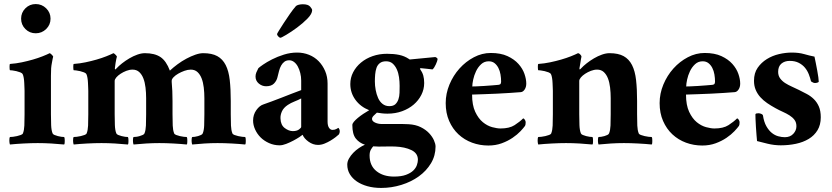

<svg xmlns="http://www.w3.org/2000/svg" viewBox="-20 -708 4100 946"><path d="M84 -616Q84 -646 105 -667Q126 -688 156 -688Q186 -688 207.5 -667Q229 -646 229 -616Q229 -586 207.5 -565Q186 -544 156 -544Q126 -544 105 -565Q84 -586 84 -616ZM231 -145Q231 -117 232 -91.5Q233 -66 239 -51Q241 -46 248.5 -43Q256 -40 265 -37.5Q274 -35 282.5 -34Q291 -33 296 -33Q298 -30 298.5 -25Q299 -20 299 -14Q299 -8 298.5 -3Q298 2 296 4Q267 1 232.5 -1Q198 -3 166 -3Q134 -3 96 -1Q58 1 29 4Q28 2 27 -3Q26 -8 26 -14Q26 -20 26.5 -25Q27 -30 29 -33Q34 -33 44 -34Q54 -35 64 -37.5Q74 -40 82.5 -43Q91 -46 93 -51Q99 -66 100 -89.5Q101 -113 101 -145V-260Q101 -264 100.5 -275Q100 -286 99.5 -299Q99 -312 97 -324Q95 -336 92 -342Q89 -348 80 -351.5Q71 -355 60.5 -357.5Q50 -360 41 -361Q32 -362 29 -362Q28 -363 27.5 -368Q27 -373 27 -378.5Q27 -384 27.5 -388.5Q28 -393 30 -393Q59 -395 87.5 -401Q116 -407 142 -414.5Q168 -422 189.5 -430.5Q211 -439 225 -446Q230 -444 236 -437.5Q242 -431 242 -429Q241 -426 239.5 -418.5Q238 -411 236.5 -402.5Q235 -394 233.5 -385.5Q232 -377 232 -372Q231 -355 231 -334.5Q231 -314 231 -309Z M694 -446Q742 -446 770.5 -427Q799 -408 817 -360Q834 -376 855 -391.5Q876 -407 898.5 -419Q921 -431 942.5 -438.5Q964 -446 981 -446Q1024 -446 1050.5 -431.5Q1077 -417 1092 -387.5Q1107 -358 1112 -313.5Q1117 -269 1117 -210V-145Q1117 -113 1118 -89.5Q1119 -66 1125 -51Q1127 -46 1135 -43Q1143 -40 1153.5 -37.5Q1164 -35 1173.5 -34Q1183 -33 1188 -33Q1190 -30 1190.5 -25Q1191 -20 1191 -14Q1191 -8 1190.5 -3Q1190 2 1188 4Q1159 1 1121.5 -1Q1084 -3 1052 -3Q1020 -3 988 -1Q956 1 927 4Q926 2 925 -3Q924 -8 924 -14Q924 -20 924.5 -25Q925 -30 927 -33Q932 -33 940 -34Q948 -35 956 -37.5Q964 -40 970.5 -43Q977 -46 979 -51Q985 -66 986 -89.5Q987 -113 987 -145V-224Q987 -251 984 -276.5Q981 -302 973.5 -321.5Q966 -341 953 -353Q940 -365 920 -365Q905 -365 888.5 -359Q872 -353 858 -345Q844 -337 835 -327.5Q826 -318 826 -310V-304Q828 -283 829 -259.5Q830 -236 830 -210V-145Q830 -113 831 -89.5Q832 -66 838 -51Q840 -46 848 -43Q856 -40 866 -37.5Q876 -35 885.5 -34Q895 -33 900 -33Q902 -30 902.5 -25Q903 -20 903 -14Q903 -8 902.5 -3Q902 2 900 4Q871 1 834 -1Q797 -3 765 -3Q733 -3 700 -1Q667 1 638 4Q637 2 636 -3Q635 -8 635 -14Q635 -20 635.5 -25Q636 -30 638 -33Q643 -33 651.5 -34Q660 -35 668 -37.5Q676 -40 683 -43Q690 -46 692 -51Q698 -66 699 -89.5Q700 -113 700 -145V-224Q700 -251 697 -276.5Q694 -302 686.5 -321.5Q679 -341 666 -353Q653 -365 633 -365Q618 -365 602.5 -359Q587 -353 574 -344.5Q561 -336 553 -326.5Q545 -317 545 -309V-145Q545 -117 546 -91.5Q547 -66 553 -51Q555 -46 562.5 -43Q570 -40 579 -37.5Q588 -35 596.5 -34Q605 -33 610 -33Q612 -30 612.5 -25Q613 -20 613 -14Q613 -8 612.5 -3Q612 2 610 4Q581 1 546.5 -1Q512 -3 480 -3Q448 -3 410 -1Q372 1 343 4Q342 2 341 -3Q340 -8 340 -14Q340 -20 340.5 -25Q341 -30 343 -33Q348 -33 358 -34Q368 -35 378 -37.5Q388 -40 396.5 -43Q405 -46 407 -51Q413 -66 414 -89.5Q415 -113 415 -145V-260Q415 -264 414.5 -275Q414 -286 413.5 -299Q413 -312 411 -324Q409 -336 406 -342Q403 -348 394 -351.5Q385 -355 374.5 -357.5Q364 -360 355 -361Q346 -362 343 -362Q342 -363 341.5 -368Q341 -373 341 -378.5Q341 -384 341.5 -388.5Q342 -393 344 -393Q373 -395 401.5 -401Q430 -407 456 -414.5Q482 -422 503.5 -430.5Q525 -439 539 -446Q544 -444 550 -437.5Q556 -431 556 -429Q555 -426 553 -417Q551 -408 549.5 -398Q548 -388 547 -380Q546 -372 546 -372Q546 -367 547 -366Q549 -366 550.5 -367.5Q552 -369 554 -371Q565 -383 581.5 -396Q598 -409 617.5 -420.5Q637 -432 657 -439Q677 -446 694 -446Z M1423 -62Q1442 -62 1453 -70Q1464 -78 1464 -83V-223Q1449 -215 1431 -208Q1413 -201 1398 -191Q1377 -177 1369 -159Q1361 -141 1362 -124Q1363 -92 1383 -77Q1403 -62 1423 -62ZM1358 8Q1330 8 1305.5 -3Q1281 -14 1264 -31Q1247 -48 1237 -70Q1227 -92 1227 -114Q1227 -143 1243 -165.5Q1259 -188 1279 -194Q1293 -199 1316.5 -207.5Q1340 -216 1366.5 -226.5Q1393 -237 1419 -247Q1445 -257 1464 -264V-311Q1464 -330 1459.5 -348Q1455 -366 1447.5 -380Q1440 -394 1429 -402.5Q1418 -411 1405 -411Q1391 -411 1381.5 -404Q1372 -397 1365.5 -385.5Q1359 -374 1355 -359Q1351 -344 1347 -327Q1343 -310 1330 -296.5Q1317 -283 1291 -283Q1271 -283 1255 -296.5Q1239 -310 1239 -331Q1239 -341 1243 -351Q1247 -361 1253 -372Q1258 -377 1276 -389.5Q1294 -402 1320.5 -415.5Q1347 -429 1379 -439Q1411 -449 1444 -449Q1475 -449 1502.5 -438Q1530 -427 1550 -406.5Q1570 -386 1582 -358Q1594 -330 1594 -296V-109Q1594 -89 1601 -78.5Q1608 -68 1618 -68Q1629 -68 1636.5 -72Q1644 -76 1647 -78Q1650 -76 1652 -71Q1654 -66 1654 -61Q1654 -53 1650 -46Q1645 -41 1634 -32.5Q1623 -24 1609 -15.5Q1595 -7 1579 -0.5Q1563 6 1547 6Q1522 6 1500 -10Q1478 -26 1471 -44Q1468 -41 1455 -32.5Q1442 -24 1425 -15Q1408 -6 1390 1Q1372 8 1358 8ZM1472 -687Q1498 -687 1508 -675.5Q1518 -664 1518 -658Q1518 -640 1495 -616.5Q1472 -593 1443.5 -572Q1415 -551 1390.5 -536.5Q1366 -522 1362 -522Q1357 -522 1351 -528.5Q1345 -535 1345 -540Q1345 -542 1354.5 -557.5Q1364 -573 1378 -594.5Q1392 -616 1408 -639Q1424 -662 1438 -678Q1442 -682 1451.5 -684.5Q1461 -687 1472 -687Z M1882 -406Q1863 -406 1851.5 -397Q1840 -388 1835 -373.5Q1830 -359 1828.5 -341.5Q1827 -324 1827 -307Q1827 -286 1831 -264.5Q1835 -243 1843 -225Q1851 -207 1865 -196Q1879 -185 1898 -185Q1918 -185 1928 -194.5Q1938 -204 1943 -218.5Q1948 -233 1948.5 -251Q1949 -269 1949 -285Q1949 -306 1946 -327.5Q1943 -349 1935 -366.5Q1927 -384 1914.5 -395Q1902 -406 1882 -406ZM1819 13Q1814 18 1807.5 29Q1801 40 1801 58Q1801 108 1834.5 135Q1868 162 1921 162Q1957 162 1980 153.5Q2003 145 2016 132.5Q2029 120 2034 105.5Q2039 91 2039 79Q2039 47 2007 31.5Q1975 16 1927 14Q1901 13 1873 14Q1845 15 1819 13ZM1887 -443Q1921 -443 1947 -437.5Q1973 -432 1994 -418Q1997 -415 2000 -415L2125 -427Q2127 -426 2131.5 -423.5Q2136 -421 2136 -416Q2136 -413 2133.5 -406Q2131 -399 2127.5 -391Q2124 -383 2119.5 -376Q2115 -369 2111 -366Q2094 -368 2084.5 -369Q2075 -370 2055 -372Q2053 -372 2051 -371.5Q2049 -371 2049 -369Q2061 -352 2065.5 -336Q2070 -320 2070 -299Q2070 -268 2056 -240.5Q2042 -213 2018 -192.5Q1994 -172 1961 -160Q1928 -148 1889 -148Q1875 -148 1862 -149.5Q1849 -151 1837 -153Q1829 -146 1821 -138Q1813 -130 1813 -122Q1813 -111 1828 -104Q1843 -97 1861 -97Q1875 -97 1892.5 -97Q1910 -97 1928 -97Q1946 -97 1963 -97Q1980 -97 1993 -96Q2028 -94 2053 -81.5Q2078 -69 2094 -52Q2110 -35 2118 -17Q2126 1 2126 14Q2126 59 2103.5 96.5Q2081 134 2043.5 161Q2006 188 1957.5 203Q1909 218 1858 218Q1821 218 1790.5 209.5Q1760 201 1738 186Q1716 171 1703.5 150Q1691 129 1691 103Q1691 88 1699.5 73Q1708 58 1720.5 45Q1733 32 1748.5 21.5Q1764 11 1778 5Q1750 -4 1733 -25.5Q1716 -47 1716 -92Q1716 -99 1723.5 -108Q1731 -117 1743 -127Q1755 -137 1770 -147Q1785 -157 1799 -165Q1756 -182 1731 -216.5Q1706 -251 1706 -294Q1706 -325 1720 -352Q1734 -379 1758.5 -399.5Q1783 -420 1816 -431.5Q1849 -443 1887 -443Z M2388 -406Q2366 -406 2350.5 -391.5Q2335 -377 2325.5 -357Q2316 -337 2311.5 -316Q2307 -295 2307 -282Q2310 -282 2327.5 -282.5Q2345 -283 2366 -284.5Q2387 -286 2407 -287.5Q2427 -289 2436 -290Q2445 -291 2447 -296Q2449 -301 2449 -306Q2449 -323 2446 -341Q2443 -359 2435.5 -373.5Q2428 -388 2416.5 -397Q2405 -406 2388 -406ZM2398 -447Q2447 -447 2480.5 -431.5Q2514 -416 2534.5 -393Q2555 -370 2564 -344Q2573 -318 2573 -296Q2573 -279 2565 -267Q2557 -255 2546 -254Q2521 -252 2490.5 -250Q2460 -248 2428.5 -246.5Q2397 -245 2365.5 -244Q2334 -243 2306 -242Q2306 -190 2321.5 -157Q2337 -124 2359 -106Q2381 -88 2405 -81.5Q2429 -75 2446 -75Q2490 -75 2515.5 -91.5Q2541 -108 2558 -125Q2563 -123 2566.5 -117Q2570 -111 2570 -106Q2570 -93 2567 -88Q2560 -78 2544.5 -61.5Q2529 -45 2505.5 -29Q2482 -13 2452 -2Q2422 9 2386 9Q2344 9 2306 -5Q2268 -19 2239 -46Q2210 -73 2193 -112Q2176 -151 2176 -200Q2176 -247 2194.5 -291.5Q2213 -336 2244 -370.5Q2275 -405 2315 -426Q2355 -447 2398 -447Z M2983 -446Q3026 -446 3052.5 -431.5Q3079 -417 3094 -387.5Q3109 -358 3114 -313.5Q3119 -269 3119 -210V-145Q3119 -113 3120 -89.5Q3121 -66 3127 -51Q3129 -46 3137.5 -43Q3146 -40 3156 -37.5Q3166 -35 3176 -34Q3186 -33 3191 -33Q3193 -30 3193.5 -25Q3194 -20 3194 -14Q3194 -8 3193.5 -3Q3193 2 3191 4Q3162 1 3124 -1Q3086 -3 3054 -3Q3022 -3 2990 -1Q2958 1 2929 4Q2928 2 2927 -3Q2926 -8 2926 -14Q2926 -20 2926.5 -25Q2927 -30 2929 -33Q2934 -33 2942 -34Q2950 -35 2958 -37.5Q2966 -40 2972.5 -43Q2979 -46 2981 -51Q2987 -66 2988 -89.5Q2989 -113 2989 -145V-224Q2989 -251 2986 -276.5Q2983 -302 2975.5 -321.5Q2968 -341 2955 -353Q2942 -365 2922 -365Q2907 -365 2891.5 -359Q2876 -353 2863 -344.5Q2850 -336 2842 -326.5Q2834 -317 2834 -309V-145Q2834 -117 2835 -91.5Q2836 -66 2842 -51Q2844 -46 2851.5 -43Q2859 -40 2868 -37.5Q2877 -35 2885.5 -34Q2894 -33 2899 -33Q2901 -30 2901.5 -25Q2902 -20 2902 -14Q2902 -8 2901.5 -3Q2901 2 2899 4Q2870 1 2835.5 -1Q2801 -3 2769 -3Q2737 -3 2699 -1Q2661 1 2632 4Q2631 2 2630 -3Q2629 -8 2629 -14Q2629 -20 2629.5 -25Q2630 -30 2632 -33Q2637 -33 2647 -34Q2657 -35 2667 -37.5Q2677 -40 2685.5 -43Q2694 -46 2696 -51Q2702 -66 2703 -89.5Q2704 -113 2704 -145V-260Q2704 -264 2703.5 -275Q2703 -286 2702.5 -299Q2702 -312 2700 -324Q2698 -336 2695 -342Q2692 -348 2683 -351.5Q2674 -355 2663.5 -357.5Q2653 -360 2644 -361Q2635 -362 2632 -362Q2631 -363 2630.5 -368Q2630 -373 2630 -378.5Q2630 -384 2630.5 -388.5Q2631 -393 2633 -393Q2662 -395 2690.5 -401Q2719 -407 2745 -414.5Q2771 -422 2792.5 -430.5Q2814 -439 2828 -446Q2833 -446 2839 -439.5Q2845 -433 2845 -429Q2844 -426 2842.5 -417Q2841 -408 2839.5 -398Q2838 -388 2836.5 -380Q2835 -372 2835 -372Q2835 -367 2836 -366Q2838 -366 2839.5 -367.5Q2841 -369 2843 -371Q2854 -383 2870.5 -396Q2887 -409 2906.5 -420.5Q2926 -432 2946 -439Q2966 -446 2983 -446Z M3442 -406Q3420 -406 3404.5 -391.5Q3389 -377 3379.5 -357Q3370 -337 3365.5 -316Q3361 -295 3361 -282Q3364 -282 3381.5 -282.5Q3399 -283 3420 -284.5Q3441 -286 3461 -287.5Q3481 -289 3490 -290Q3499 -291 3501 -296Q3503 -301 3503 -306Q3503 -323 3500 -341Q3497 -359 3489.5 -373.5Q3482 -388 3470.5 -397Q3459 -406 3442 -406ZM3452 -447Q3501 -447 3534.5 -431.5Q3568 -416 3588.5 -393Q3609 -370 3618 -344Q3627 -318 3627 -296Q3627 -279 3619 -267Q3611 -255 3600 -254Q3575 -252 3544.5 -250Q3514 -248 3482.5 -246.5Q3451 -245 3419.5 -244Q3388 -243 3360 -242Q3360 -190 3375.5 -157Q3391 -124 3413 -106Q3435 -88 3459 -81.5Q3483 -75 3500 -75Q3544 -75 3569.5 -91.5Q3595 -108 3612 -125Q3617 -123 3620.5 -117Q3624 -111 3624 -106Q3624 -93 3621 -88Q3614 -78 3598.5 -61.5Q3583 -45 3559.5 -29Q3536 -13 3506 -2Q3476 9 3440 9Q3398 9 3360 -5Q3322 -19 3293 -46Q3264 -73 3247 -112Q3230 -151 3230 -200Q3230 -247 3248.5 -291.5Q3267 -336 3298 -370.5Q3329 -405 3369 -426Q3409 -447 3452 -447Z M3881 -449Q3916 -449 3942 -441.5Q3968 -434 3993 -429Q3996 -416 3999.5 -397.5Q4003 -379 4006.5 -361Q4010 -343 4012 -327.5Q4014 -312 4014 -306Q4014 -303 4007.5 -301Q4001 -299 3996 -299Q3990 -299 3985.5 -301.5Q3981 -304 3976 -307Q3972 -324 3965 -342Q3958 -360 3946 -374.5Q3934 -389 3915.5 -398.5Q3897 -408 3871 -408Q3846 -408 3830 -394.5Q3814 -381 3814 -354Q3814 -335 3824 -321.5Q3834 -308 3849 -298.5Q3864 -289 3882 -281Q3900 -273 3916 -265Q3936 -255 3955 -245Q3974 -235 3989.5 -220Q4005 -205 4014.5 -183.5Q4024 -162 4024 -130Q4024 -93 4008 -66.5Q3992 -40 3964.5 -23.5Q3937 -7 3901.5 0.5Q3866 8 3827 8Q3794 8 3761.5 0Q3729 -8 3710 -13Q3709 -22 3707.5 -41.5Q3706 -61 3704.5 -82.5Q3703 -104 3702.5 -121.5Q3702 -139 3702 -143Q3702 -148 3707.5 -149Q3713 -150 3717 -150Q3722 -150 3729.5 -147.5Q3737 -145 3739 -140Q3744 -107 3756 -86Q3768 -65 3783 -53Q3798 -41 3815 -36.5Q3832 -32 3847 -32Q3873 -32 3888.5 -48.5Q3904 -65 3904 -86Q3904 -105 3894.5 -117.5Q3885 -130 3870 -139.5Q3855 -149 3837 -157Q3819 -165 3801 -175Q3779 -187 3760 -200Q3741 -213 3726.5 -229Q3712 -245 3703.5 -265Q3695 -285 3695 -310Q3695 -348 3713 -374Q3731 -400 3758.5 -417Q3786 -434 3818.5 -441.5Q3851 -449 3881 -449Z"/></svg>

Font: Vermiglione
Style: Bold
Weight: 700
Version: Version 1.000